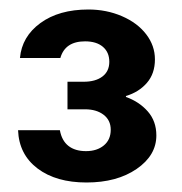

<svg xmlns="http://www.w3.org/2000/svg" viewBox="-20 -731 382 404"><path d="M22 -609Q26 -654 65 -682.5Q104 -711 166 -711Q204 -711 236.5 -697Q269 -683 287.5 -659Q306 -635 306 -606Q306 -576 289 -556.5Q272 -537 245 -529V-527Q273 -517 291 -496.5Q309 -476 309 -446Q309 -404 267.5 -375.5Q226 -347 162 -347Q98 -347 59 -376.5Q20 -406 18 -457H106Q110 -435 124 -424Q138 -413 161 -413Q184 -413 198.5 -425Q213 -437 213 -458Q213 -478 198 -489.5Q183 -501 159 -501H122V-559H156Q181 -559 195.5 -570Q210 -581 210 -601Q210 -621 196.5 -632.5Q183 -644 159 -644Q117 -644 107 -609Z"/></svg>

Font: Poppins-tnum Medium
Style: Regular
Weight: 500
Designer: Ninad Kale (Devanagari), Jonny Pinhorn (Latin)
Foundry: Indian Type Foundry
Version: Version 4.004